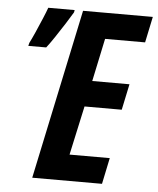

<svg xmlns="http://www.w3.org/2000/svg" viewBox="-52 -759 660 803"><g transform="rotate(5 278.5 -357.0)"><path d="M113.3 0 264.2 -713.9H557.1L534.2 -605H366.2L328.1 -424.8H484.4L461.4 -315.9H305.2L260.3 -109.9H429.2L406.2 0ZM48.8 -547.9 52.2 -561Q60.5 -577.1 74 -607.4Q87.4 -637.7 100.1 -668Q112.8 -698.2 118.2 -713.9H229L227.1 -704.1Q216.3 -685.5 197 -655.3Q177.7 -625 157.7 -595.2Q137.7 -565.4 124 -547.9Z"/></g></svg>

Font: Open Sans Condensed
Style: Bold Italic
Weight: 700
Width: 3
Italic angle: -12°
Designer: Monotype Design Team
Foundry: Monotype Imaging Inc.
Version: Version 3.003; ttfautohint (v1.8.4)